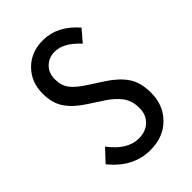

<svg xmlns="http://www.w3.org/2000/svg" viewBox="-223 -841 947 947"><g transform="rotate(-45 250.0 -367.5)"><path d="M252 11.7Q131.8 11.7 45.9 -95.7L105.5 -159.2Q172.9 -69.3 252 -69.3Q300.8 -69.3 330.6 -98.1Q360.4 -127 360.4 -173.8Q360.4 -223.6 335.4 -257.8Q310.5 -292 263.7 -322.3L190.4 -370.1Q132.8 -407.2 102.5 -450.7Q72.3 -494.1 72.3 -561.5Q72.3 -641.6 124.5 -694.3Q176.8 -747.1 259.8 -747.1Q359.4 -747.1 438.5 -656.2L386.7 -595.7Q323.2 -666 260.7 -666Q219.7 -666 192.4 -639.2Q165 -612.3 165 -569.3Q165 -525.4 186.5 -496.6Q208 -467.8 262.7 -432.6L334 -386.7Q392.6 -348.6 423.3 -303.7Q454.1 -258.8 454.1 -185.5Q454.1 -100.6 398.4 -44.4Q342.8 11.7 252 11.7Z"/></g></svg>

Font: Gen Shin Gothic Monospace Regular
Style: Regular
Weight: 400
Designer: [Source Han Sans]
Ryoko NISHIZUKA  (kana & ideographs); Paul D. Hunt (Latin, Greek & Cyrillic); Wenlong ZHANG  (bopomofo
Version: Version 1.002.20150607